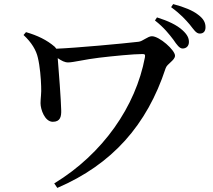

<svg xmlns="http://www.w3.org/2000/svg" viewBox="-20 -856 1040 938"><path d="M827 -662C844 -637 857 -619 872 -619C891 -619 903 -632 903 -651C903 -670 895 -687 872 -708C844 -734 801 -754 747 -771L737 -756C782 -721 807 -688 827 -662ZM907 -736C927 -711 938 -692 956 -692C974 -692 984 -703 984 -723C984 -745 975 -764 948 -784C923 -804 880 -822 826 -836L816 -821C865 -785 887 -759 907 -736ZM107 -699 95 -685C135 -648 157 -610 165 -574C175 -533 180 -473 181 -435C183 -401 178 -376 178 -352C178 -321 199 -261 238 -261C275 -261 280 -287 279 -318C278 -368 267 -512 262 -572C281 -559 296 -551 313 -551C338 -551 396 -566 464 -574C531 -582 632 -592 676 -592C688 -592 690 -589 688 -576C643 -336 483 -105 245 40L260 62C528 -53 698 -245 789 -522C796 -545 835 -561 835 -584C835 -611 759 -679 722 -679C702 -679 677 -654 657 -652C580 -643 353 -622 255 -618L248 -627C209 -661 162 -683 107 -699Z"/></svg>

Font: Noto Serif SC SemiBold
Style: Regular
Weight: 600
Designer: Ryoko NISHIZUKA 西塚涼子 (kana & ideographs); Frank Grießhammer (Latin, Greek & Cyrillic); Wenlong ZHANG 张文龙 (bopomofo); San
Foundry: Adobe
Version: Version 2.001;hotconv 1.1.0;makeotfexe 2.6.0